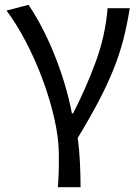

<svg xmlns="http://www.w3.org/2000/svg" viewBox="-20 -577 580 796"><path d="M220 199Q221 181 222 166Q223 151 223.5 136Q224 121 224 104.5Q224 88 224 65Q224 -3 205.5 -84.5Q187 -166 156.5 -248Q126 -330 87 -404.5Q48 -479 7 -533L98 -557Q123 -521 150 -470.5Q177 -420 201.5 -360.5Q226 -301 246 -236Q266 -171 278 -107H283Q336 -210 376.5 -319.5Q417 -429 426 -543H518Q507 -474 491 -412Q475 -350 449.5 -287Q424 -224 388 -155.5Q352 -87 302 -5Q309 44 311.5 98Q314 152 314 199H220Z"/></svg>

Font: SpoqaHanSansJP-Regular
Style: Regular
Weight: 400
Designer: [Source Han Sans]
Ryoko NISHIZUKA  (kana & ideographs); Paul D. Hunt (Latin, Greek & Cyrillic); Wenlong ZHANG  (bopomofo
Foundry: Spoqa (http://bi.spoqa.com)
Version: Version 1.002.20150607